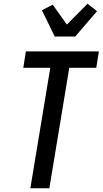

<svg xmlns="http://www.w3.org/2000/svg" viewBox="-20 -1011 551 1031"><path d="M143 0 250 -647H105L119 -735H511L497 -647H352L245 0ZM274 -815 205 -956 263 -986 339 -879 450 -991 501 -951 384 -815Z"/></svg>

Font: Iosevka Term Curly SmBd Obl
Style: Regular
Weight: 600
Italic angle: -9°
Designer: Belleve Invis
Foundry: Belleve Invis
Version: Version 32.3.0